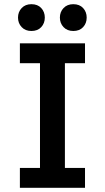

<svg xmlns="http://www.w3.org/2000/svg" viewBox="-20 -897 501 917"><path d="M75 0V-95H171V-595H75V-690H386V-595H290V-95H386V0ZM66 -813Q66 -840 83.5 -858.5Q101 -877 130 -877Q160 -877 177 -858.5Q194 -840 194 -813Q194 -786 177 -767.5Q160 -749 130 -749Q101 -749 83.5 -767.5Q66 -786 66 -813ZM266 -813Q266 -840 283.5 -858.5Q301 -877 330 -877Q360 -877 377 -858.5Q394 -840 394 -813Q394 -786 377 -767.5Q360 -749 330 -749Q301 -749 283.5 -767.5Q266 -786 266 -813Z"/></svg>

Font: Radio Canada Medium
Style: Regular
Weight: 500
Designer: Charles Daoud, Etienne Aubert Bonn, Alexandre Saumier Demers, Jacques Le Bailly
Foundry: Radio-Canada
Version: Version 2.104; ttfautohint (v1.8.4.7-5d5b);gftools[0.9.28.de